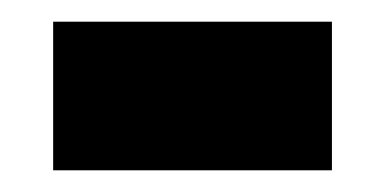

<svg xmlns="http://www.w3.org/2000/svg" viewBox="-20 -357 354 177"><path d="M29 -200V-337H286V-200Z"/></svg>

Font: Noto Sans Lao Looped UI ExCd ExBd
Style: Regular
Weight: 800
Width: 2
Designer: Mark Frömberg, Ben Mitchell
Foundry: The Fontpad Ltd
Version: Version 1.001